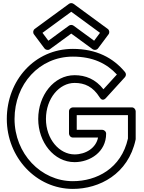

<svg xmlns="http://www.w3.org/2000/svg" viewBox="-20 -1181 930 1241"><path d="M254.6 -968.8 440.5 -1105 626.4 -968.8 588.3 -917.8 455.3 -1015.2C446.3 -1021.7 433.7 -1021 425.7 -1015.2L292.7 -917.8ZM204.7 -994.2C193.4 -985.9 191.4 -969.9 199.5 -959L267.5 -868C274.7 -858.4 290.7 -854.4 302.3 -862.8L440.5 -964L578.7 -862.8C588.5 -855.7 605 -856.6 613.5 -868L681.5 -959C689.9 -970.3 687.2 -986.2 676.3 -994.2L455.3 -1156.2C447.2 -1162.1 434.7 -1162.7 425.7 -1156.2ZM807 -437V-285.7C763.8 -91.7 603.7 -10 451 -10C244.1 -10 74 -188.5 74 -412C74 -637.1 234.2 -815 451 -815C580.3 -815 669.9 -770.4 735.5 -699.4L648.6 -604C597.6 -669.4 532.9 -695 462 -695C327.9 -695 227 -564.4 227 -412C227 -262.3 328.1 -133 462 -133C561.2 -133 666 -198.3 666 -317C666 -332.1 651.7 -342 641 -342H476V-437ZM857 -462C857 -472.7 847.1 -487 832 -487H451C440.3 -487 426 -477.1 426 -462V-317C426 -306.3 435.9 -292 451 -292H613.7C600.9 -225 534.9 -183 462 -183C363.9 -183 277 -281.7 277 -412C277 -545.6 364.1 -645 462 -645C527.5 -645 581 -621 624.8 -550.8C642.8 -521.9 662.6 -545.1 664.5 -547.2L787.5 -682.2C795.6 -691.1 796.2 -705.4 788.3 -714.9C711.8 -807.3 602.7 -865 451 -865C203.8 -865 24 -660.9 24 -412C24 -163.5 213.9 40 451 40C621.6 40 808.5 -55.1 856.4 -277.7C856.7 -279 857 -281.3 857 -283Z"/></svg>

Font: Hussar Ekologiczny
Style: Regular
Weight: 400
Foundry: Cannot Into Space Fonts
Version: Version 0.97